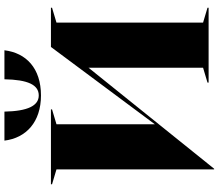

<svg xmlns="http://www.w3.org/2000/svg" viewBox="-80 -882 987 867"><g transform="rotate(-90 413.5 -448.5)"><path d="M82 25H85L541 -542V-25L474 -5V0H812V-5L745 -25V-687L812 -707V-712H635L286 -243V-687L353 -707V-712H15V-707L82 -687ZM212 -922C224 -824 296 -757 416 -757C539 -757 608 -824 620 -922H489C487 -816 464 -767 416 -767C370 -767 345 -816 343 -922Z"/></g></svg>

Font: Nyght Serif Dark
Style: Regular
Weight: 800
Designer: Maksym Kobuzan
Version: Version 0.410;Glyphs 3.1.2 (3151)